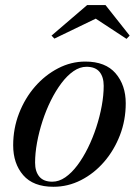

<svg xmlns="http://www.w3.org/2000/svg" viewBox="-20 -706 538 736"><path d="M185 10Q107.5 10 69 -34.5Q30.5 -79 30.5 -149Q30.5 -213.5 53 -271.5Q75.5 -329.5 114.2 -374Q153 -418.5 202.8 -444.2Q252.5 -470 307 -470Q384.5 -470 423.2 -424.8Q462 -379.5 462 -310Q462 -245.5 439.8 -187.8Q417.5 -130 379 -85.5Q340.5 -41 290.5 -15.5Q240.5 10 185 10ZM180.5 -9.5Q206 -9.5 230.2 -26.2Q254.5 -43 276.5 -72.2Q298.5 -101.5 317 -139Q335.5 -176.5 349 -217.8Q362.5 -259 370 -300Q377.5 -341 377.5 -377Q377.5 -411 361.5 -430.5Q345.5 -450 311.5 -450Q286 -450 261.8 -433.2Q237.5 -416.5 215.5 -387.2Q193.5 -358 175 -320.8Q156.5 -283.5 143 -242Q129.5 -200.5 122 -159.5Q114.5 -118.5 114.5 -82.5Q114.5 -48.5 130.8 -29Q147 -9.5 180.5 -9.5ZM188.5 -558 177.5 -569.5 314 -686.5H384.5L477 -569.5L465 -557L347 -634.5Z"/></svg>

Font: Bodoni Moda 11pt Medium
Style: Italic
Weight: 500
Italic angle: -13°
Designer: Owen Earl
Foundry: indestructible type
Version: Version 2.004